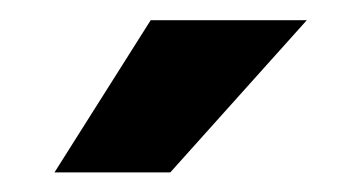

<svg xmlns="http://www.w3.org/2000/svg" viewBox="-20 -753 359 191"><path d="M129.9 -732.9H285.2L149.4 -581.5H34.2Z"/></svg>

Font: Heebo
Style: Bold
Weight: 700
Designer: Oded Ezer
Foundry: Ezer Type House
Version: Version 3.100